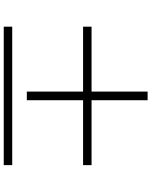

<svg xmlns="http://www.w3.org/2000/svg" viewBox="90 -918 819 1040"><g transform="rotate(90 500.0 -398.5)"><path d="M523.4 -438.5V-133.8H476.6V-438.5H125V-484.4H476.6V-788.1H523.4V-484.4H875V-438.5ZM125 -8.8V-54.7H875V-8.8Z"/></g></svg>

Font: GenYoMin TW TTF SemiBold
Style: Regular
Weight: 600
Version: Version 1.300